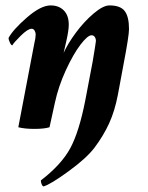

<svg xmlns="http://www.w3.org/2000/svg" viewBox="-20 -458 531 691"><path d="M404.3 -117.2Q393.1 -58.6 372.8 -14.2Q352.5 30.3 320.3 73.2Q291.5 111.3 226.3 158.7Q161.1 206.1 136.7 212.9Q133.3 212.9 130.1 205.6Q127 198.2 127 191.4Q201.7 133.8 233.4 74.5Q265.1 15.1 287.1 -97.7L313.5 -236.3Q325.2 -306.6 325.2 -310.5Q325.2 -318.8 321 -325Q316.9 -331.1 309.6 -331.1Q295.4 -331.1 269.5 -297.1Q243.7 -263.2 217 -205.3Q190.4 -147.5 177.7 -88.9L158.2 0Q138.7 5.9 103.5 5.9Q69.3 5.9 45.9 0L103.5 -301.8Q108.4 -321.3 108.4 -334Q108.4 -341.3 104.5 -347.9Q100.6 -354.5 93.8 -354.5Q80.1 -354.5 54.4 -329.1Q28.8 -303.7 24.4 -294.9Q20 -294.9 15.4 -305.2Q10.7 -315.4 10.7 -321.3Q26.9 -351.6 76.9 -395Q127 -438.5 162.1 -438.5Q191.9 -438.5 209.7 -420.4Q227.5 -402.3 227.5 -369.1Q227.5 -349.1 218.8 -310.5Q214.4 -291 209 -267.6Q224.1 -301.3 253.4 -340.8Q282.7 -380.4 316.9 -409.4Q351.1 -438.5 374 -438.5Q413.6 -438.5 429 -418Q444.3 -397.5 444.3 -353.5Q444.3 -329.1 424.8 -227.5Z"/></svg>

Font: Amiri
Style: Bold Slanted
Weight: 700
Italic angle: 9°
Designer: Khaled Hosny
Version: Version 000.107